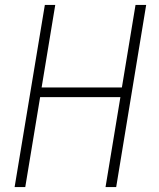

<svg xmlns="http://www.w3.org/2000/svg" viewBox="-20 -755 640 775"><path d="M39 0 161 -735H203L148 -402H472L527 -735H570L449 0H406L466 -363H142L82 0Z"/></svg>

Font: Iosevka SS04 XLt Ex
Style: Italic
Weight: 200
Width: 7
Italic angle: -9°
Monospace: yes
Designer: Belleve Invis
Foundry: Belleve Invis
Version: Version 19.0.0; ttfautohint (v1.8.4)